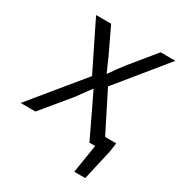

<svg xmlns="http://www.w3.org/2000/svg" viewBox="-259 -864 1136 1214"><g transform="rotate(30 309.0 -256.5)"><path d="M496 0H454L361 -195L307 -307H304L251 -235Q236 -212 218 -191L60 0H-48L258 -373L87 -720H197L284 -537Q296 -512 308 -482L330 -433H333Q377 -498 411 -540L558 -720H666L378 -367L522 -81H603L594 -17L543 207H463Z"/></g></svg>

Font: Nebula Sans Medium
Style: Regular
Weight: 500
Italic angle: -9°
Designer: Paul D. Hunt for Adobe (as Source Sans)
Foundry: Nebula Entertainment & Broadcasting LLC
Version: Version 1.010